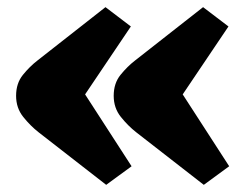

<svg xmlns="http://www.w3.org/2000/svg" viewBox="-20 -539 676 537"><path d="M550 -22 361 -169Q338 -187 318 -212Q298 -237 298 -271Q298 -306 317 -329.5Q336 -353 358 -370L548 -519L619 -465L491 -275L621 -74ZM277 -22 88 -169Q65 -187 45 -212Q25 -237 25 -271Q25 -306 44 -329.5Q63 -353 85 -370L275 -519L346 -465L218 -275L348 -74Z"/></svg>

Font: Literata Variable Black
Style: Regular
Weight: 900
Designer: Latin by Veronika Burian and Jose Scaglione. Greek by Irene Vlachou. Cyrillic by Vera Evstafieva.
Foundry: TypeTogether
Version: Version 3.021